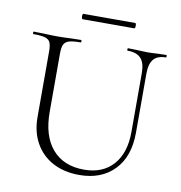

<svg xmlns="http://www.w3.org/2000/svg" viewBox="-84 -828 865 919"><g transform="rotate(10 348.5 -368.5)"><path d="M487 -613Q484 -613 484 -619Q484 -625 487 -625L529 -624Q563 -622 584 -622Q602 -622 632 -624L673 -625Q675 -625 675 -619Q675 -613 673 -613Q632 -613 613 -590.5Q594 -568 594 -520V-234Q594 -117 531 -52Q468 13 361 13Q287 13 232 -16.5Q177 -46 147 -100Q117 -154 117 -225V-544Q117 -574 110.5 -588Q104 -602 85.5 -607.5Q67 -613 28 -613Q26 -613 26 -619Q26 -625 28 -625L76 -624Q118 -622 143 -622Q170 -622 212 -624L258 -625Q261 -625 261 -619Q261 -613 258 -613Q219 -613 201 -607Q183 -601 176.5 -586.5Q170 -572 170 -542V-260Q170 -143 225 -79.5Q280 -16 379 -16Q470 -16 521 -73.5Q572 -131 572 -233V-520Q572 -568 551.5 -590.5Q531 -613 487 -613ZM243 -737Q243 -750 248 -750H499Q504 -750 504 -737Q504 -724 499 -724H248Q246 -724 244.5 -728Q243 -732 243 -737Z"/></g></svg>

Font: Cormorant Unicase Light
Style: Regular
Weight: 300
Designer: Christian Thalmann (Catharsis Fonts)
Foundry: Catharsis Fonts
Version: Version 4.000